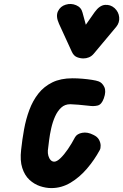

<svg xmlns="http://www.w3.org/2000/svg" viewBox="-20 -951 629 981"><path d="M242.5 10Q214 10 184.2 0Q154.5 -10 130.2 -32.5Q106 -55 93.8 -92.8Q81.5 -130.5 88 -186Q93.5 -238 103 -290.2Q112.5 -342.5 130 -389.5Q147.5 -436.5 176 -472.8Q204.5 -509 247.2 -530Q290 -551 350.5 -551Q374.5 -551 401 -548.8Q427.5 -546.5 449.8 -543Q472 -539.5 483 -535.5Q502 -529 512.8 -506.8Q523.5 -484.5 510.5 -448.5Q499 -416.5 478.8 -411.8Q458.5 -407 435 -410.5Q409.5 -413.5 380.5 -416Q351.5 -418.5 339 -418.5Q311.5 -418.5 292.8 -401.2Q274 -384 261.5 -356Q249 -328 241.8 -296Q234.5 -264 230.8 -233.8Q227 -203.5 224.5 -182Q223.5 -168 227.2 -154.8Q231 -141.5 238.8 -133.2Q246.5 -125 257 -125Q270.5 -125 289 -142.8Q307.5 -160.5 327 -189Q346.5 -217.5 363.5 -250Q373.5 -267.5 400.2 -272.5Q427 -277.5 457 -262Q477.5 -252.5 485.8 -237.2Q494 -222 494.2 -207.2Q494.5 -192.5 489.5 -184Q462.5 -134 424.5 -89.5Q386.5 -45 340.5 -17.5Q294.5 10 242.5 10ZM406.5 -652.5Q389.5 -652.5 373.2 -659Q357 -665.5 347.5 -685.5L281.5 -829.5Q264 -868 276.2 -893.5Q288.5 -919 315.5 -927Q342.5 -935.5 368.8 -924.5Q395 -913.5 401.5 -887L418.5 -824.5L464 -889.5Q488.5 -923.5 516.2 -926Q544 -928.5 565.5 -909.5Q586.5 -890 589 -862.8Q591.5 -835.5 574 -814L459 -676.5Q448 -663.5 434.2 -658Q420.5 -652.5 406.5 -652.5Z"/></svg>

Font: Edu NSW ACT Hand
Style: Regular
Weight: 400
Designer: Tina and Corey Anderson, Eben Sorkin, Mirko Velimirovic
Foundry: Sorkin Type Co.
Version: Version 2.000